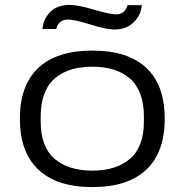

<svg xmlns="http://www.w3.org/2000/svg" viewBox="-20 -742 744 774"><path d="M150.9 -625Q154.8 -665.5 182.6 -693.8Q210.4 -722.2 261.2 -722.2Q294.9 -722.2 358.6 -703.1Q422.4 -684.1 449.2 -684.1Q482.9 -684.1 494.1 -721.2H551.8Q548.3 -681.2 518.8 -652.1Q489.3 -623 439.9 -623Q409.2 -623 345 -643.1Q280.8 -663.1 254.9 -663.1Q232.9 -663.1 221.2 -651.9Q209.5 -640.6 207 -625ZM352.1 12.2Q209.5 12.2 134.8 -58.1Q60.1 -128.4 60.1 -263.2Q60.1 -398.4 134.5 -468.3Q209 -538.1 352.1 -538.1Q495.6 -538.1 569.8 -468.5Q644 -398.9 644 -263.2Q644 -127.9 569.6 -57.9Q495.1 12.2 352.1 12.2ZM560.1 -252.9V-272.9Q560.1 -325.7 544.9 -364.7Q529.8 -403.8 501.7 -427.2Q473.6 -450.7 436.3 -461.9Q398.9 -473.1 352.1 -473.1Q305.2 -473.1 267.8 -461.9Q230.5 -450.7 202.4 -427.2Q174.3 -403.8 159.2 -364.7Q144 -325.7 144 -272.9V-252.9Q144 -150.4 199.5 -102.3Q254.9 -54.2 352.1 -54.2Q449.2 -54.2 504.6 -102.3Q560.1 -150.4 560.1 -252.9Z"/></svg>

Font: Archivo Expanded Light
Style: Regular
Weight: 300
Width: 7
Designer: Hector Gatti
Foundry: Omnibus-Type
Version: Version 2.001